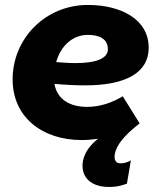

<svg xmlns="http://www.w3.org/2000/svg" viewBox="-20 -551 652 776"><path d="M310 15C332 15 354 13 376 10C344 35 321 67 315 101C306 158 339 198 404 204C430 206 461 204 493 191L509 97C496 105 480 110 464 109C448 108 440 94 444 72C453 21 511 -26 545 -53H544L476 -162C437 -138 387 -119 332 -119C263 -119 211 -149 200 -212C245 -208 287 -206 325 -206C488 -206 581 -257 581 -358C581 -473 469 -531 335 -531C164 -531 31 -396 31 -230C31 -78 150 15 310 15ZM207 -300C225 -364 272 -410 335 -410C383 -410 416 -393 416 -352C416 -310 357 -296 286 -296C260 -296 233 -298 207 -300Z"/></svg>

Font: Fixel Display ExtraBold
Style: Italic
Weight: 800
Italic angle: -10°
Designer: AlfaBravo + MacPaw
Foundry: Kyrylo Tkachov, Marchela Mozhyna, Serhii Makarenko, Maria Weinstein, Zakhar Kryvoshyya
Version: Version 1.210;Glyphs 3.2 (3217)